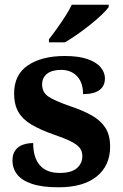

<svg xmlns="http://www.w3.org/2000/svg" viewBox="-20 -786 521 816"><path d="M229 10Q159 10 116 -4.5Q73 -19 53 -44.5Q33 -70 33 -104Q33 -132 46 -148.5Q59 -165 79 -171.5Q99 -178 121 -178Q121 -116 149.5 -83.5Q178 -51 233 -51Q284 -51 307 -71.5Q330 -92 330 -122Q330 -144 318 -158.5Q306 -173 279.5 -186Q253 -199 209 -214Q152 -234 114.5 -256Q77 -278 58.5 -309.5Q40 -341 40 -389Q40 -469 99 -508.5Q158 -548 255 -548Q315 -548 353 -534.5Q391 -521 408.5 -499Q426 -477 426 -453Q426 -421 403 -403.5Q380 -386 333 -386Q333 -435 307.5 -462Q282 -489 240 -489Q201 -489 180 -472.5Q159 -456 159 -427Q159 -394 185 -376Q211 -358 280 -334Q334 -316 371.5 -294.5Q409 -273 428.5 -242Q448 -211 448 -163Q448 -82 391 -36Q334 10 229 10ZM188 -619Q203 -638 221.5 -664Q240 -690 257.5 -717Q275 -744 285 -766H442V-756Q433 -743 412 -723Q391 -703 363.5 -681Q336 -659 308 -639.5Q280 -620 256 -606H188Z"/></svg>

Font: Noto Serif Hebrew
Style: Bold
Weight: 700
Version: Version 2.003